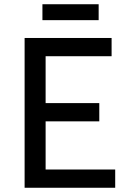

<svg xmlns="http://www.w3.org/2000/svg" viewBox="-20 -885 613 905"><path d="M506 -706V-620H195V-399H448V-313H195V-86H523V0H96V-706ZM445 -865V-790H180V-865Z"/></svg>

Font: Museo Sans Medium
Style: Regular
Weight: 500
Designer: Jos Buivenga
Foundry: Jos Buivenga & Rosetta Type Foundry (extension, remastering)
Version: Version 3.600;PS 1.000;hotconv 1.0.88;makeotf.lib2.5.647800;